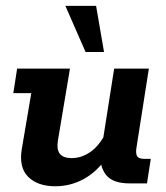

<svg xmlns="http://www.w3.org/2000/svg" viewBox="-20 -639 579 669"><path d="M172.6 10Q111.3 10 78.2 -22.9Q45.1 -55.8 56.1 -120.8L89 -314.5H26.4L39.7 -400H223.8L182 -150.7Q176.5 -117.5 188.8 -102.8Q201.2 -88.1 229.5 -88.1Q264.7 -88.1 295.7 -110.1Q326.7 -132 349.4 -177.2L336.9 -140L377.8 -400H498.7L455.8 -126.5Q452 -105.2 457.5 -95.4Q463.1 -85.5 482.7 -85.5H505.4L492.1 0H431.1Q372 0 348.7 -30.6Q325.3 -61.1 331.6 -107.4L333.6 -122.9L351.2 -89Q317.2 -40 271.4 -15Q225.6 10 172.6 10ZM278.2 -457.8 207.8 -618.6H314.8L342.5 -457.8Z"/></svg>

Font: Rokkitt SemiBold
Style: Italic
Weight: 600
Italic angle: -9°
Designer: Vernon Adams
Foundry: Vernon Adams
Version: Version 3.103